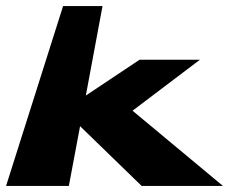

<svg xmlns="http://www.w3.org/2000/svg" viewBox="-34 -613 755 633"><path d="M625 -416H426L249 -298L304 -593H174L-14 0H193L230 -197L433 0H701L403 -248Z"/></svg>

Font: Hussar Milosc
Style: Bold
Weight: 700
Foundry: Cannot Into Space Fonts
Version: Version 1.02